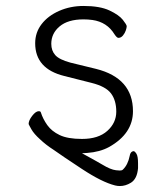

<svg xmlns="http://www.w3.org/2000/svg" viewBox="-20 -501 540 644"><path d="M366 121Q322 110 254.5 65.5Q187 21 159 1Q134 -15 114 -34Q94 -52 85.5 -67Q77 -82 76 -85Q76 -97 88 -112.5Q100 -128 110 -128Q116 -128 117 -124Q124 -102 138.5 -81.5Q153 -61 180 -48Q207 -35 255 -35Q310 -35 340 -62Q370 -89 370 -126.5Q370 -164 352.5 -187.5Q335 -211 287 -223L196 -246Q98 -270 98 -356Q98 -392 119.5 -420Q141 -448 178.5 -464.5Q216 -481 260 -481Q315 -481 347 -466Q379 -451 392 -434.5Q405 -418 405 -413Q405 -408 402 -399Q399 -390 392.5 -382Q386 -374 377 -374Q372 -374 364 -386Q339 -427 290 -434Q275 -436 260 -436Q208 -436 180 -412.5Q152 -389 152 -354Q152 -331 165.5 -316Q179 -301 216 -291L302 -270Q426 -239 426 -128Q426 -53 346 -8Q315 9 272 12L255 13Q308 42 323 51Q351 68 369 70Q376 71 382 71Q389 71 392 68Q409 52 415 22Q417 10 424 7Q426 6 428 6Q432 6 437.5 14.5Q443 23 443 47Q443 54 443 63Q440 99 419 112Q401 123 382 123Q374 123 366 121Z"/></svg>

Font: Moon Stars Kai T HW Light
Style: Regular
Weight: 300
Designer: GuiWonder
Version: Version 1.101